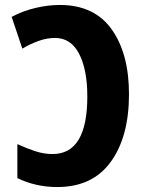

<svg xmlns="http://www.w3.org/2000/svg" viewBox="-20 -744 584 774"><path d="M211 10Q353 10 426.5 -91.5Q500 -193 500 -364Q500 -528 430 -626Q360 -724 221 -724Q174 -724 123 -712Q72 -700 27 -676L70 -548Q102 -567 135.5 -579Q169 -591 202 -591Q266 -591 299 -527Q332 -463 332 -355Q332 -123 192 -123Q157 -123 122 -134.5Q87 -146 50 -163V-26Q124 10 211 10Z"/></svg>

Font: Noto Sans Display SemiCondensed Extra
Style: Regular
Weight: 800
Width: 4
Designer: Monotype Design Team
Foundry: Monotype Imaging Inc.
Version: Version 1.900